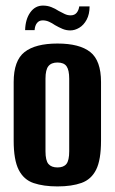

<svg xmlns="http://www.w3.org/2000/svg" viewBox="-20 -660 411 688"><path d="M186 8Q136 8 100.5 -4Q65 -16 47 -51.5Q29 -87 29 -156V-366Q29 -443 68 -473.5Q107 -504 186 -504Q265 -504 303.5 -473.5Q342 -443 342 -366V-156Q342 -87 324.5 -52Q307 -17 272 -4.5Q237 8 186 8ZM186 -60Q208 -60 218 -72.5Q228 -85 228 -118V-378Q228 -409 218.5 -422.5Q209 -436 186 -436Q164 -436 153.5 -423Q143 -410 143 -378V-118Q143 -85 153.5 -72.5Q164 -60 186 -60ZM232 -551Q217 -551 204 -556.5Q191 -562 177 -570Q167 -577 156 -582Q145 -587 133 -587Q120 -587 112.5 -577.5Q105 -568 104 -552H70Q71 -591 88.5 -615.5Q106 -640 134 -640Q150 -640 164 -634.5Q178 -629 190 -621Q201 -615 211.5 -610Q222 -605 233 -605Q247 -605 254.5 -614Q262 -623 264 -637H301Q301 -609 290.5 -589.5Q280 -570 264 -560.5Q248 -551 232 -551Z"/></svg>

Font: Alumni Sans
Style: Bold
Weight: 700
Designer: Robert E. Leuschke
Foundry: Robert E. Leuschke
Version: Version 1.018